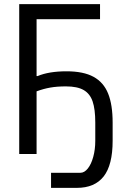

<svg xmlns="http://www.w3.org/2000/svg" viewBox="-20 -745 640 929"><path d="M227 91H369Q388.5 91 405 70.2Q421.5 49.5 431.2 14Q441 -21.5 441 -64V-152Q441 -216.5 428.2 -254Q415.5 -291.5 385 -309.2Q354.5 -327 299 -327Q255.5 -327 223 -321.2Q190.5 -315.5 157 -303V0H73V-725H464V-652H157V-377H162Q217 -400 302 -400Q384 -400 432.8 -373.2Q481.5 -346.5 503.2 -292.2Q525 -238 525 -152V-64Q525 53.5 481.5 108.8Q438 164 352 164H227Z"/></svg>

Font: JuliaMono Light
Style: Regular
Weight: 300
Monospace: yes
Designer: cormullion
Foundry: corm
Version: Version 0.054; ttfautohint (v1.8.4)